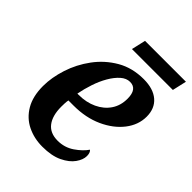

<svg xmlns="http://www.w3.org/2000/svg" viewBox="-198 -780 893 893"><g transform="rotate(45 248.5 -333.0)"><path d="M238 10Q184 10 139 -12Q94 -34 67.5 -79Q41 -124 41 -192Q41 -248 61 -310Q81 -372 120.5 -425.5Q160 -479 217.5 -512.5Q275 -546 350 -546Q413 -546 448 -516Q483 -486 483 -432Q483 -378 447 -331.5Q411 -285 348.5 -256.5Q286 -228 206 -228H172Q170 -218 169.5 -206Q169 -194 169 -184Q169 -125 194 -92.5Q219 -60 269 -60Q314 -60 350 -84.5Q386 -109 405 -137Q416 -128 416 -106Q416 -82 397 -55Q378 -28 338.5 -9Q299 10 238 10ZM188 -280Q237 -280 276.5 -298.5Q316 -317 338.5 -350Q361 -383 361 -428Q361 -492 314 -492Q290 -492 268.5 -473Q247 -454 229 -423Q211 -392 198.5 -354.5Q186 -317 179 -280ZM212 -606 228 -676H497L481 -606Z"/></g></svg>

Font: Noto Serif SemiCondensed SemiBold
Style: Italic
Weight: 600
Width: 4
Italic angle: -12°
Designer: Monotype Design Team
Foundry: Monotype Imaging Inc.
Version: Version 2.014; ttfautohint (v1.8.4.7-5d5b)